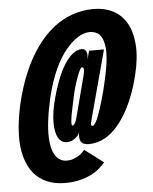

<svg xmlns="http://www.w3.org/2000/svg" viewBox="-51 -721 614 772"><g transform="rotate(-5 256.5 -334.5)"><path d="M181 9.5Q213.5 9.5 239.2 3.2Q265 -3 285.8 -13.2Q306.5 -23.5 320.5 -36Q334.5 -48.5 344 -59.5L268.5 -116.5Q265 -113 259 -106.5Q253 -100 243.5 -94.2Q234 -88.5 222.2 -84Q210.5 -79.5 195.5 -79.5Q177.5 -79.5 163.5 -90Q149.5 -100.5 141.5 -121Q133.5 -141.5 131.5 -171.8Q129.5 -202 134.2 -242.8Q139 -283.5 150 -333Q166 -401 188 -449Q210 -497 235.8 -527.5Q261.5 -558 285.8 -572.2Q310 -586.5 331 -586.5Q346.5 -586.5 359 -580.5Q371.5 -574.5 379.2 -560.2Q387 -546 390 -523.2Q393 -500.5 389.5 -467Q386 -433.5 375.5 -388.5Q365.5 -342.5 355.2 -308.5Q345 -274.5 337.2 -252.8Q329.5 -231 322.5 -220.2Q315.5 -209.5 311 -209.5Q306.5 -209.5 305.5 -212.8Q304.5 -216 305.5 -221.8Q306.5 -227.5 308.5 -235L383 -512H323L312 -471.5Q315 -481.5 315 -493Q315 -504.5 310.2 -512.8Q305.5 -521 292.5 -521Q276 -521 258 -507.2Q240 -493.5 223.2 -466.8Q206.5 -440 192 -401.8Q177.5 -363.5 165.5 -315Q156.5 -276 155.5 -246.5Q154.5 -217 159.5 -196Q164.5 -175 175.5 -164.2Q186.5 -153.5 201 -153.5Q216 -153.5 227.2 -159.8Q238.5 -166 246 -174.8Q253.5 -183.5 255 -193.5Q253 -184 252.8 -173.8Q252.5 -163.5 255.5 -155.2Q258.5 -147 267.2 -142.5Q276 -138 290 -138Q317.5 -138 343.8 -149.8Q370 -161.5 392.5 -183.8Q415 -206 435 -238Q455 -270 471.2 -310.8Q487.5 -351.5 499 -399Q516 -468.5 511.8 -521Q507.5 -573.5 487.2 -608.2Q467 -643 433 -660.2Q399 -677.5 355.5 -677.5Q311 -677.5 270.2 -663.5Q229.5 -649.5 193 -621Q156.5 -592.5 125.2 -549.2Q94 -506 69.5 -448.8Q45 -391.5 28.5 -321Q14 -255 12.2 -202Q10.5 -149 22 -109.2Q33.5 -69.5 55.2 -43.2Q77 -17 109 -3.8Q141 9.5 181 9.5ZM231 -218Q225.5 -218 227 -235.8Q228.5 -253.5 234.2 -279.8Q240 -306 245 -331Q248.5 -348.5 254.2 -368.8Q260 -389 266.5 -407.2Q273 -425.5 278.8 -436.8Q284.5 -448 288.5 -448Q291.5 -448 293.8 -445.8Q296 -443.5 295.8 -436.2Q295.5 -429 292 -414.5L247 -242Q245 -234 240.2 -226Q235.5 -218 231 -218Z"/></g></svg>

Font: Anybody UltraCondensed ExtraBold
Style: Italic
Weight: 800
Width: 1
Italic angle: -10°
Version: Version 1.113;gftools[0.9.25]